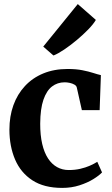

<svg xmlns="http://www.w3.org/2000/svg" viewBox="-20 -907 548 938"><path d="M26 -273.2Q25.9 -338.5 45.4 -392.8Q64.9 -447 102 -486.8Q139 -526.6 191.7 -548.3Q244.4 -570 310.5 -570Q352.2 -570 382.9 -563.8Q413.6 -557.7 435.7 -550.5Q457.8 -543.3 472.9 -540L466.8 -369.1H379.9L355.2 -479.2Q353.4 -488 343.6 -493.6Q333.8 -499.3 320.7 -502.1Q307.7 -504.9 296 -504.9Q260.8 -504.9 234.1 -484.5Q207.5 -464.1 192.2 -419.8Q176.9 -375.6 176.4 -303.1Q176.3 -246.4 186.2 -203.8Q196.2 -161.1 214.7 -133Q233.2 -104.8 259 -90.5Q284.8 -76.3 315.5 -76.3Q346.4 -76.3 372.2 -82.3Q398 -88.3 419 -97.5Q439.9 -106.7 455.3 -116.5L478.5 -64.7Q464.7 -49.8 436.2 -32.1Q407.7 -14.4 368.6 -1.7Q329.5 11 283.8 11Q195.2 11 138.2 -26.1Q81.2 -63.3 53.7 -127.6Q26.1 -192 26 -273.2ZM242.4 -636.3H240.7L191.3 -679.3L360 -887.1L448.3 -809.7Q436.3 -789 410.9 -762.9Q385.5 -736.8 354.5 -710.9Q323.5 -685 293.6 -664.9Q263.6 -644.8 242.4 -636.3Z"/></svg>

Font: Merriweather 7pt Light
Style: Regular
Weight: 300
Designer: Eben Sorkin
Foundry: Eben Sorkin
Version: Version 2.200;gftools[0.9.31]